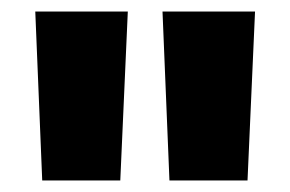

<svg xmlns="http://www.w3.org/2000/svg" viewBox="-20 -720 502 332"><path d="M41 -700H201L188 -408H53ZM261 -700H421L408 -408H273Z"/></svg>

Font: CMG Sans ExtraBold
Style: Regular
Weight: 800
Designer: Julieta Ulanovsky
Foundry: Julieta Ulanovsky
Version: Version 7.200